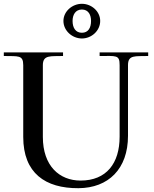

<svg xmlns="http://www.w3.org/2000/svg" viewBox="-21 -977 809 1008"><path d="M-1 -683C74 -681 101 -690 101 -635V-258C101 -68 217 12 391 11C548 10 651 -90 651 -264V-635C651 -690 688 -681 757 -683V-702H502V-683C590 -683 607 -690 607 -635V-259C607 -120 538 -29 402 -29C291 -29 204 -106 204 -258V-635C204 -690 245 -681 310 -683V-702H-1ZM312 -867C312 -816 358 -775 409 -775C460 -775 505 -816 505 -867C505 -917 460 -957 409 -957C358 -957 312 -917 312 -867ZM360 -867C360 -899 375 -927 409 -927C443 -927 457 -899 457 -867C457 -831 442 -805 409 -805C376 -805 360 -831 360 -867Z"/></svg>

Font: Ortica Linear
Style: Regular
Weight: 400
Designer: Benedetta Bovani
Foundry: Collletttivo
Version: Version 2.000;Glyphs 3.1.2 (3151)